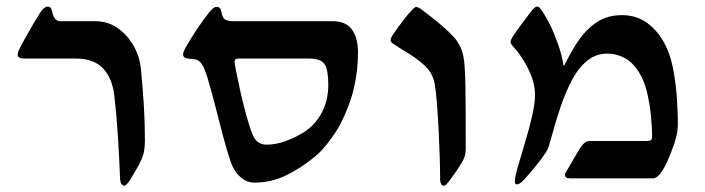

<svg xmlns="http://www.w3.org/2000/svg" viewBox="-20 -548 2165 590"><path d="M361.3 22.5Q357.9 22.5 354 18.1Q350.1 13.7 349.1 2.4Q346.7 -58.6 342.3 -128.7Q337.9 -198.7 331.5 -252Q325.7 -306.6 297.1 -337.4Q268.6 -368.2 211.9 -368.2H54.2Q34.2 -368.2 34.2 -379.9Q34.2 -387.2 42 -402.3Q48.3 -414.6 58.8 -433.6Q69.3 -452.6 81.3 -472.7Q93.3 -492.7 102.5 -507.8Q109.4 -519 116 -523.4Q122.6 -527.8 126 -527.8Q137.7 -527.8 140.1 -512.7Q142.1 -502 147.7 -492.4Q153.3 -482.9 166 -482.9H272.9Q311 -482.9 341.3 -461.9Q371.6 -440.9 390.6 -407.2Q409.7 -373.5 413.1 -335Q418.5 -279.3 421.9 -226.3Q425.3 -173.3 425.3 -115.2Q425.3 -101.1 423.3 -87.4Q421.4 -73.7 415 -58.6Q409.7 -46.4 397.9 -25.9Q386.2 -5.4 377.4 8.8Q373 14.6 369.1 18.6Q365.2 22.5 361.3 22.5Z M761.2 13.2Q737.8 13.2 718.3 -4.4Q698.7 -22 689 -50.8Q677.7 -83.5 666 -127.7Q654.3 -171.9 642.3 -219Q630.4 -266.1 618.2 -307.1Q611.3 -329.6 605.2 -342.3Q599.1 -355 589.8 -361.3Q585 -365.2 576.4 -366.2Q567.9 -367.2 561 -367.7Q542.5 -368.7 542.5 -381.3Q542.5 -384.8 544.9 -390.6Q547.4 -396.5 549.8 -400.9Q565.9 -429.7 586.7 -460.4Q607.4 -491.2 623 -510.3Q636.7 -526.9 645 -526.9Q657.7 -526.9 659.7 -513.7Q663.6 -491.2 673.6 -487.1Q683.6 -482.9 693.8 -482.9H1002Q1042.5 -482.9 1061.3 -457.5Q1080.1 -432.1 1080.1 -386.7Q1080.1 -330.6 1067.1 -275.9Q1054.2 -221.2 1024.9 -164.6Q1014.2 -144.5 991.9 -114.5Q969.7 -84.5 946.8 -65.9Q902.8 -29.8 857.4 -8.3Q812 13.2 761.2 13.2ZM798.3 -103.5Q828.6 -103.5 858.6 -114.7Q888.7 -126 912.6 -141.1Q948.2 -163.1 968.5 -201.4Q988.8 -239.7 988.8 -287.1Q988.8 -333 977.5 -350.6Q966.3 -368.2 927.7 -368.2H713.4Q700.7 -368.2 700.7 -357.9Q700.7 -354.5 705.8 -328.1Q710.9 -301.8 719.2 -264.6Q727.5 -227.5 737.5 -191.4Q747.6 -155.3 756.8 -132.8Q764.2 -116.2 775.1 -109.9Q786.1 -103.5 798.3 -103.5Z M1342.8 22.5Q1337.9 22.5 1335.2 16.6Q1332.5 10.7 1332.5 4.4Q1332.5 -23.9 1331.3 -64.2Q1330.1 -104.5 1327.9 -147.7Q1325.7 -190.9 1322.8 -228.5Q1319.8 -266.1 1315.9 -289.6Q1314 -302.2 1306.6 -317.9Q1299.3 -333.5 1284.2 -347.2Q1260.7 -368.7 1232.7 -385.5Q1204.6 -402.3 1189 -413.1Q1180.2 -418.5 1180.2 -424.3Q1180.2 -430.2 1185.5 -438.5Q1200.7 -461.4 1218.5 -484.6Q1236.3 -507.8 1250 -521.5Q1256.3 -526.9 1259.8 -526.9Q1262.2 -526.9 1272.5 -521Q1291 -507.3 1318.8 -485.1Q1346.7 -462.9 1369.1 -439.9Q1384.8 -424.8 1395.3 -402.1Q1405.8 -379.4 1407.7 -344.7Q1409.7 -315.9 1410.2 -283.9Q1410.6 -252 1410.9 -205.8Q1411.1 -159.7 1411.1 -88.4Q1411.1 -70.3 1402.3 -54.2Q1393.1 -37.6 1378.4 -16.6Q1363.8 4.4 1355 15.1Q1349.1 22.5 1342.8 22.5Z M1568.4 18.6Q1562 18.6 1562 9.8Q1562 -2.9 1571.3 -35.4Q1580.6 -67.9 1593 -108.9Q1605.5 -149.9 1614.7 -189.5Q1624 -229 1624 -256.3Q1624 -280.8 1616.2 -304.7Q1608.4 -328.6 1594.7 -352.5Q1586.9 -365.7 1577.6 -379.2Q1568.4 -392.6 1559.6 -401.9Q1548.8 -413.6 1548.8 -418.5Q1548.8 -422.9 1551.3 -427.5Q1553.7 -432.1 1556.2 -436.5Q1565.4 -450.7 1583 -474.4Q1600.6 -498 1612.8 -513.7Q1624 -527.8 1629.9 -527.8Q1635.3 -527.8 1639.2 -523.2Q1643.1 -518.6 1647.9 -511.2Q1668.9 -478.5 1682.9 -443.8Q1696.8 -409.2 1703.9 -383.3Q1710.9 -357.4 1710.9 -350.1Q1710.9 -347.2 1712.4 -347.2Q1714.4 -347.2 1715.3 -349.1Q1735.8 -392.1 1760 -426.5Q1784.2 -460.9 1816.2 -481.2Q1848.1 -501.5 1891.1 -501.5Q1939 -501.5 1974.1 -473.4Q2009.3 -445.3 2030.3 -397.5Q2043 -368.2 2050 -327.9Q2057.1 -287.6 2060.1 -245.6Q2063 -203.6 2063 -169.4Q2063 -149.4 2059.3 -133.3Q2055.7 -117.2 2051.3 -104.5Q2043 -80.6 2032.5 -56.4Q2022 -32.2 2010.3 -16.1Q1998.5 0 1986.3 0H1731Q1716.3 0 1716.3 -10.7Q1716.3 -15.6 1721.7 -23.4Q1734.9 -45.9 1746.3 -65.7Q1757.8 -85.4 1766.6 -98.6Q1774.4 -108.4 1779.8 -111.6Q1785.2 -114.7 1791.5 -114.7H1968.3Q1974.1 -114.7 1979 -116.7Q1983.9 -118.7 1983.9 -127.9Q1983.9 -151.4 1980.7 -187.7Q1977.5 -224.1 1968.8 -262.2Q1960 -300.3 1942.9 -327.1Q1923.8 -356.9 1898.9 -370.1Q1874 -383.3 1846.7 -383.3Q1811 -383.3 1784.2 -361.3Q1757.3 -339.4 1737.5 -302Q1717.8 -264.6 1702.1 -218Q1686.5 -171.4 1673.3 -122.6Q1668.9 -106 1665.8 -96.9Q1662.6 -87.9 1657.5 -79.8Q1652.3 -71.8 1642.6 -58.6Q1627.4 -38.6 1615 -23.9Q1602.5 -9.3 1588.9 5.9Q1576.2 18.6 1568.4 18.6Z"/></svg>

Font: David Libre Medium
Style: Regular
Weight: 500
Designer: Ismar David, J. Victor Gaultney, Annie Olsen and Meir Sadan
Foundry: Monotype Imaging Inc. & SIL International
Version: Version 1.100; ttfautohint (v1.8.4.7-5d5b)